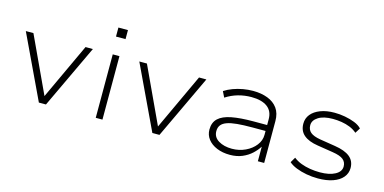

<svg xmlns="http://www.w3.org/2000/svg" viewBox="-69 -1063 2873 1438"><g transform="rotate(15 1367.5 -344.5)"><path d="M274 0 41 -492H100L302 -58L504 -492H561L329 0Z M704 -627V-697H778V-627ZM715 0V-492H767V0Z M1154 0 921 -492H980L1182 -58L1384 -492H1441L1209 0Z M1756 8Q1699 8 1654.5 -10.5Q1610 -29 1585 -61.5Q1560 -94 1560 -136Q1560 -191 1593.5 -222.5Q1627 -254 1694.5 -267Q1762 -280 1863 -280H1982V-234H1866Q1797 -234 1749 -229.5Q1701 -225 1671 -214Q1641 -203 1627 -184.5Q1613 -166 1613 -138Q1613 -91 1655 -65.5Q1697 -40 1759 -40Q1815 -40 1863 -62.5Q1911 -85 1940 -122.5Q1969 -160 1969 -204V-325Q1969 -388 1925.5 -420Q1882 -452 1802 -452Q1749 -452 1699.5 -438Q1650 -424 1605 -395L1583 -440Q1612 -459 1648.5 -472.5Q1685 -486 1724.5 -493Q1764 -500 1802 -500Q1866 -500 1915.5 -481Q1965 -462 1993 -423.5Q2021 -385 2021 -324V0H1972V-111L1971 -112Q1954 -84 1924 -56Q1894 -28 1852 -10Q1810 8 1756 8Z M2439 8Q2393 8 2349.5 0Q2306 -8 2269.5 -22.5Q2233 -37 2211 -57L2235 -98Q2262 -77 2295 -64.5Q2328 -52 2365.5 -46Q2403 -40 2441 -40Q2514 -40 2558.5 -64Q2603 -88 2603 -128Q2603 -162 2578.5 -182Q2554 -202 2495 -211L2375 -230Q2303 -241 2265.5 -273Q2228 -305 2228 -361Q2228 -402 2253 -433Q2278 -464 2324.5 -482Q2371 -500 2434 -500Q2474 -500 2515 -492.5Q2556 -485 2591.5 -471Q2627 -457 2647 -435L2622 -395Q2598 -416 2567 -428.5Q2536 -441 2501.5 -446.5Q2467 -452 2434 -452Q2362 -452 2321.5 -426.5Q2281 -401 2281 -363Q2281 -328 2304.5 -308Q2328 -288 2381 -279L2500 -260Q2578 -248 2617 -216.5Q2656 -185 2656 -130Q2656 -89 2629.5 -57.5Q2603 -26 2554 -9Q2505 8 2439 8Z"/></g></svg>

Font: Nunito Sans 7pt SemiExpanded ExtraLight
Style: Regular
Weight: 250
Width: 6
Designer: Vernon Adams
Foundry: Vernon Adams
Version: Version 3.101;gftools[0.9.27]